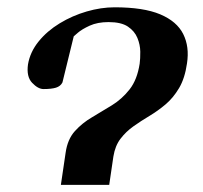

<svg xmlns="http://www.w3.org/2000/svg" viewBox="-20 -519 571 539"><path d="M150.9 0 164.1 -89.4Q169.4 -127.9 190.2 -150.9Q210.9 -173.8 238.5 -189.9Q266.1 -206.1 294.4 -223.6Q322.8 -241.2 344 -268.3Q365.2 -295.4 372.1 -340.3Q374 -354.5 373.8 -374Q373.5 -393.6 365.7 -412.6Q357.9 -431.6 339.1 -444.3Q320.3 -457 284.7 -457Q253.9 -457 231.9 -447Q210 -437 198.5 -427Q187 -417 187 -417L155.3 -287.6Q149.9 -276.9 137.2 -272.9Q124.5 -269 102.1 -269Q86.9 -269 70.3 -286.4Q53.7 -303.7 58.6 -338.4Q64.5 -373 88.4 -402.6Q112.3 -432.1 147.7 -453.6Q183.1 -475.1 223.4 -486.8Q263.7 -498.5 301.8 -498.5Q382.8 -498.5 429.7 -478.8Q476.6 -459 494.4 -423.3Q512.2 -387.7 504.9 -340.8Q499 -299.3 482.7 -271.7Q466.3 -244.1 444.6 -225.8Q422.9 -207.5 399.2 -193.4Q375.5 -179.2 354.5 -164.3Q333.5 -149.4 318.4 -129.6Q303.2 -109.9 298.3 -79.6L286.6 0Z"/></svg>

Font: Gelasio SemiBold
Style: Italic
Weight: 600
Italic angle: -8.5°
Designer: Eben Sorkin
Foundry: Eben Sorkin
Version: Version 1.008